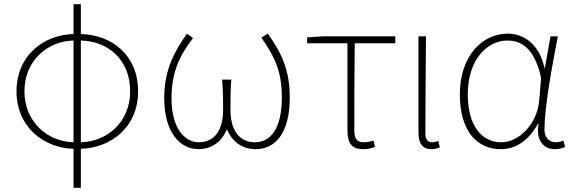

<svg xmlns="http://www.w3.org/2000/svg" viewBox="-20 -701 2749 919"><path d="M367 -507C501 -504 603 -412 603 -264C603 -117 493 -23 367 -20ZM332 -20C207 -23 97 -118 97 -264C97 -411 207 -504 332 -507ZM367 -681H332V-538C192 -535 59 -438 59 -264C59 -91 192 8 332 11V198H367V11C508 8 641 -90 641 -264C641 -439 513 -535 367 -538Z M930 13C987 13 1040 -18 1064 -79H1068C1093 -18 1145 13 1204 13C1296 13 1367 -62 1367 -234C1367 -368 1326 -450 1262 -540L1231 -521C1296 -428 1329 -359 1329 -234C1329 -85 1275 -20 1200 -20C1144 -20 1083 -55 1083 -177C1083 -217 1083 -267 1087 -320H1043C1048 -267 1048 -217 1048 -177C1048 -55 988 -20 932 -20C862 -20 801 -90 801 -228C801 -356 838 -432 904 -519L875 -540C813 -453 766 -363 766 -232C766 -65 843 13 930 13Z M1719 13C1742 13 1764 7 1775 2L1768 -28C1755 -24 1738 -20 1722 -20C1689 -20 1676 -37 1676 -75C1676 -215 1676 -353 1678 -494H1872V-527H1522L1450 -522V-494H1643V-81C1643 -14 1663 13 1719 13Z M2044 13C2062 13 2075 9 2085 4L2078 -26C2065 -22 2057 -20 2047 -20C2030 -20 2016 -33 2016 -59C2016 -217 2018 -368 2019 -527H1983V-66C1983 -10 2006 13 2044 13Z M2377 13C2450 13 2511 -29 2555 -109H2558C2543 -29 2583 13 2636 13C2659 13 2674 7 2685 2L2677 -28C2667 -24 2652 -20 2639 -20C2610 -20 2586 -44 2586 -79C2586 -188 2621 -375 2650 -527H2615L2588 -376H2586C2560 -496 2481 -540 2410 -540C2289 -540 2181 -434 2181 -249C2181 -74 2263 13 2377 13ZM2380 -20C2278 -20 2219 -110 2219 -249C2219 -414 2310 -507 2409 -507C2462 -507 2536 -485 2570 -328L2561 -222C2553 -112 2467 -20 2380 -20Z"/></svg>

Font: Noto Sans CJK Thin
Style: Regular
Weight: 100
Designer: Ryoko NISHIZUKA (kana & ideographs); Paul D. Hunt (Latin, Greek & Cyrillic); Wenlong ZHANG (bopomofo); Sandoll Communica
Foundry: Adobe Systems Incorporated
Version: Version 1.000;PS 1;hotconv 1.0.78;makeotf.lib2.5.61930